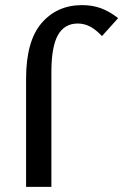

<svg xmlns="http://www.w3.org/2000/svg" viewBox="-20 -731 482 751"><path d="M82 -423Q82 -570 142.5 -640.5Q203 -711 301 -711Q342 -711 375.5 -698.5Q409 -686 442 -660L379 -590Q354 -616 331.5 -627.5Q309 -639 284 -639Q232 -639 206.5 -593.5Q181 -548 181 -449V0H82Z"/></svg>

Font: Ysabeau Infant Semibold
Style: Regular
Weight: 600
Designer: Christian Thalmann (Catharsis Fonts)
Version: Version 0.003